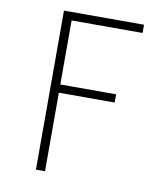

<svg xmlns="http://www.w3.org/2000/svg" viewBox="-82 -805 765 874"><g transform="rotate(10 300.0 -367.5)"><path d="M143 0V-735H513V-697H185V-401H443V-363H185V0Z"/></g></svg>

Font: Iosevka Curly XLtEx
Style: Regular
Weight: 200
Width: 7
Monospace: yes
Designer: Belleve Invis
Foundry: Belleve Invis
Version: Version 11.1.0; ttfautohint (v1.8.3)